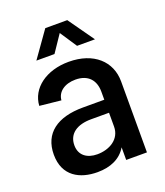

<svg xmlns="http://www.w3.org/2000/svg" viewBox="-132 -790 762 887"><g transform="rotate(-20 249.5 -346.0)"><path d="M338 -336V-296H233C107 -296 32 -242 32 -137C32 -31 109 8 195 8C260 8 310 -15 338 -62V0H440V-349C440 -447 366 -517 243 -517C132 -517 51 -457 46 -372L151 -361C154 -402 191 -429 244 -429C307 -429 338 -391 338 -336ZM105 -573H194L250 -656L305 -573H393L303 -700H195ZM136 -145C136 -203 182 -232 250 -232H338V-164C338 -102 282 -70 222 -70C173 -70 136 -95 136 -145Z"/></g></svg>

Font: Vanilla Cream DemiBold
Style: Regular
Weight: 600
Designer: Jeremy Tribby, Jinavaṁso
Foundry: Tribby Type
Version: Version 1.422;Glyphs 3.1.2 (3151)